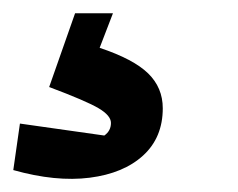

<svg xmlns="http://www.w3.org/2000/svg" viewBox="-76 -36 358 289"><path d="M37 -16H94L74 36Q125 53 147 74.5Q169 96 169 127Q169 171 139.5 198Q110 225 59 231.5Q8 238 -56 220L-46 150L81 168Q91 161 91 149Q91 138 72.5 127Q54 116 -2 95Z"/></svg>

Font: Piazzolla
Style: Bold Italic
Weight: 700
Italic angle: -11.3°
Designer: Juan Pablo del Peral
Foundry: Huerta Tipografica
Version: Version 1.330